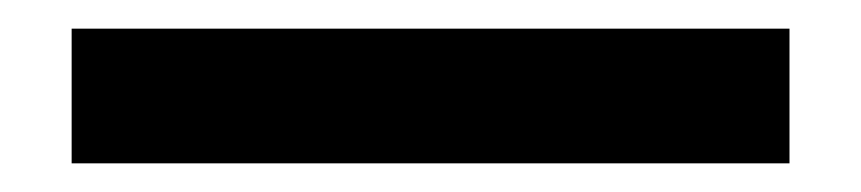

<svg xmlns="http://www.w3.org/2000/svg" viewBox="-20 62 601 134"><path d="M30 176V82H531V176Z"/></svg>

Font: IBM Plex Sans Hebrew Medm
Style: Regular
Weight: 500
Designer: Mike Abbink, Paul van der Laan, Pieter van Rosmalen, Yanek Iontef
Foundry: Bold Monday
Version: Version 1.3